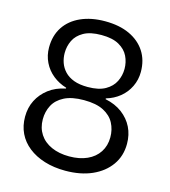

<svg xmlns="http://www.w3.org/2000/svg" viewBox="-110 -818 814 917"><g transform="rotate(15 297.0 -359.5)"><path d="M297 10Q240 10 193.5 -4.5Q147 -19 113.5 -45.5Q80 -72 62.5 -108.5Q45 -145 45 -190Q45 -235 63.5 -271.5Q82 -308 116 -334Q150 -360 199 -370V-374Q162 -385 132.5 -408.5Q103 -432 86.5 -466Q70 -500 70 -539Q70 -598 98 -640.5Q126 -683 177.5 -706Q229 -729 297 -729Q368 -729 418.5 -705.5Q469 -682 496.5 -639.5Q524 -597 524 -539Q524 -500 507.5 -466Q491 -432 462 -408.5Q433 -385 395 -374V-370Q444 -360 478.5 -334Q513 -308 531 -271.5Q549 -235 549 -190Q549 -130 517 -85Q485 -40 428.5 -15Q372 10 297 10ZM297 -61Q348 -61 385.5 -78Q423 -95 443.5 -126.5Q464 -158 464 -200Q464 -238 447.5 -269.5Q431 -301 394.5 -320Q358 -339 297 -339Q237 -339 200 -320Q163 -301 146.5 -269.5Q130 -238 130 -200Q130 -158 150.5 -126.5Q171 -95 209 -78Q247 -61 297 -61ZM297 -404Q351 -404 383.5 -422.5Q416 -441 430.5 -470.5Q445 -500 445 -533Q445 -566 431 -595Q417 -624 384.5 -642.5Q352 -661 297 -661Q242 -661 209.5 -642.5Q177 -624 163 -595Q149 -566 149 -533Q149 -508 157 -485Q165 -462 182.5 -443.5Q200 -425 228 -414.5Q256 -404 297 -404Z"/></g></svg>

Font: Mona Sans ExtraLight
Style: Regular
Weight: 400
Version: Version 2.000